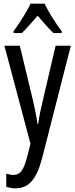

<svg xmlns="http://www.w3.org/2000/svg" viewBox="-20 -786 410 1046"><path d="M4 -537H88L161 -233Q167 -205 173.5 -174Q180 -143 184 -111H188Q195 -164 212 -233L283 -537H366L208 81Q186 163 152.5 201.5Q119 240 64 240Q52 240 40 238Q28 236 14 232V160Q24 163 34 165Q44 167 53 167Q82 167 98 144.5Q114 122 129 65L146 -3ZM223 -766Q239 -732 265 -690.5Q291 -649 316 -616V-606H271Q250 -626 229 -650Q208 -674 185 -700Q162 -674 139.5 -648.5Q117 -623 99 -606H54V-616Q81 -653 106.5 -693.5Q132 -734 146 -766Z"/></svg>

Font: Noto Sans Khmer UI ExtraCondensed
Style: Regular
Weight: 400
Width: 2
Designer: Danh Hong and the Monotype Design Team
Foundry: Monotype Imaging Inc.
Version: Version 2.002; ttfautohint (v1.8.4.7-5d5b)